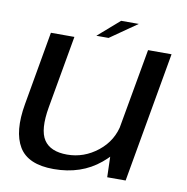

<svg xmlns="http://www.w3.org/2000/svg" viewBox="-79 -775 834 857"><g transform="rotate(10 338.0 -346.0)"><path d="M461.5 0H545L649 -590.5H542.5L458 -115.5ZM208.5 -591.5H102L43.5 -258Q21 -130.5 62 -62.5Q103 5.5 219 5.5Q344 5.5 429.2 -65.5Q514.5 -136.5 528 -212L482 -246.5Q468.5 -168 406 -118.2Q343.5 -68.5 267 -68.5Q191.5 -68.5 161.8 -113.2Q132 -158 150.5 -263ZM304 -613.5H359.5L481.5 -698.5H401.5Z"/></g></svg>

Font: Anybody SemiExpanded
Style: Italic
Weight: 400
Width: 6
Italic angle: -10°
Version: Version 1.113;gftools[0.9.25]